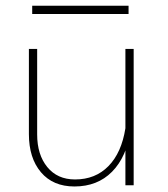

<svg xmlns="http://www.w3.org/2000/svg" viewBox="-20 -657 595 681"><path d="M454.1 -483.4H424.8V-151.4V0H454.1ZM82.5 -181.2Q82.5 -96.7 125.2 -46.1Q168 4.4 244.1 4.4Q325.7 4.4 377.4 -47.9Q429.2 -100.1 444.3 -197.8L424.8 -202.1Q411.1 -115.2 364.7 -67.9Q318.4 -20.5 246.1 -20.5Q183.6 -20.5 147.7 -64.5Q111.8 -108.4 111.8 -180.2V-483.4H82.5ZM436 -636.7H94.2V-607.4H436Z"/></svg>

Font: Estedad-FD VF
Style: Regular
Weight: 100
Designer: Amin Abedi
Version: Version 7.3